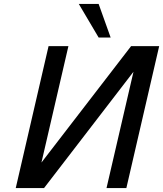

<svg xmlns="http://www.w3.org/2000/svg" viewBox="-20 -957 830 977"><path d="M60.1 0 227.1 -722.2H328.1L190.9 -129.9L647 -722.2H790L623 0H522L659.2 -591.8L204.1 0ZM543 -766.1H481.9L380.9 -937H481.9Z"/></svg>

Font: Perun
Style: Italic
Weight: 400
Italic angle: -12°
Foundry: Stefan Peev, Context Ltd
Version: Version 001.000